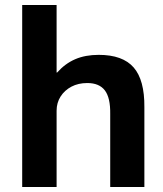

<svg xmlns="http://www.w3.org/2000/svg" viewBox="-20 -750 655 770"><path d="M69 0V-730H207V-459H209Q241 -495 281.5 -512.5Q322 -530 376 -530Q472 -530 516 -479.5Q560 -429 559 -320V0H422V-293Q423 -358 400.5 -387.5Q378 -417 330 -417Q294 -417 266.5 -402.5Q239 -388 223 -363Q207 -338 207 -306V0Z"/></svg>

Font: M PLUS 1 Thin
Style: Bold
Weight: 700
Version: Version 1.001